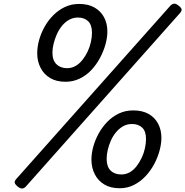

<svg xmlns="http://www.w3.org/2000/svg" viewBox="-20 -1033 1035 1073"><path d="M346 -576Q295 -576 260 -597Q225 -618 206.5 -654.5Q188 -691 188 -735Q188 -771 198.5 -809Q209 -847 229 -883Q249 -919 278 -948Q307 -977 343 -994Q379 -1011 422 -1011Q473 -1011 508 -991Q543 -971 561.5 -936.5Q580 -902 580 -857Q580 -823 569.5 -785Q559 -747 539 -709.5Q519 -672 491 -642Q463 -612 426 -594Q389 -576 346 -576ZM355 -652Q381 -652 402.5 -664.5Q424 -677 441 -698.5Q458 -720 470 -745.5Q482 -771 488 -798.5Q494 -826 494 -850Q494 -894 472.5 -914.5Q451 -935 416 -935Q388 -935 365.5 -922Q343 -909 326 -888Q309 -867 297.5 -841Q286 -815 279.5 -788.5Q273 -762 273 -739Q273 -696 295.5 -674Q318 -652 355 -652ZM125 9Q115 20 104 20.5Q93 21 78 9Q63 -4 62 -13Q61 -22 72 -34L932 -1001Q943 -1012 953.5 -1012.5Q964 -1013 979 -1001Q994 -989 995 -980Q996 -971 985 -959ZM649 19Q598 19 563 -2Q528 -23 509.5 -59.5Q491 -96 491 -141Q491 -176 501.5 -214Q512 -252 532 -288Q552 -324 580.5 -353Q609 -382 645 -399Q681 -416 725 -416Q775 -416 810 -396.5Q845 -377 863.5 -342Q882 -307 882 -263Q882 -229 871.5 -190.5Q861 -152 841.5 -115.5Q822 -79 793.5 -48.5Q765 -18 728.5 0.5Q692 19 649 19ZM658 -58Q684 -58 705.5 -70.5Q727 -83 743.5 -104.5Q760 -126 772 -151.5Q784 -177 790 -204.5Q796 -232 796 -256Q796 -300 774.5 -320Q753 -340 718 -340Q690 -340 668 -327.5Q646 -315 628.5 -294Q611 -273 599.5 -247Q588 -221 582 -194.5Q576 -168 576 -145Q576 -102 598 -80Q620 -58 658 -58Z"/></svg>

Font: Playwrite CA
Style: Regular
Weight: 400
Designer: Veronika Burian, José Scaglione
Foundry: TypeTogether
Version: Version 1.002